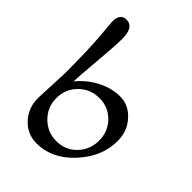

<svg xmlns="http://www.w3.org/2000/svg" viewBox="-219 -852 960 960"><g transform="rotate(45 261.0 -372.0)"><path d="M63 -160Q63 -160 71 -343Q71 -506 63 -598Q55 -690 55 -693Q55 -750 99 -750Q152 -750 152 -668Q152 -619 141.5 -501Q131 -383 130 -344Q172 -396 230.5 -426Q289 -456 348.5 -456Q408 -456 452.5 -407.5Q497 -359 497 -290Q497 -179 412 -86.5Q327 6 219 6Q152 6 107.5 -42.5Q63 -91 63 -160ZM172.5 -333Q128 -289 128 -225Q128 -161 172.5 -116.5Q217 -72 280.5 -72Q344 -72 387 -116.5Q430 -161 430 -225Q430 -289 387 -333Q344 -377 280.5 -377Q217 -377 172.5 -333Z"/></g></svg>

Font: Macondo Swash Caps
Style: Regular
Weight: 400
Designer: John Vargas Beltran
Foundry: John Vargas Beltran
Version: Version 2.001